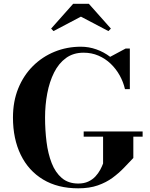

<svg xmlns="http://www.w3.org/2000/svg" viewBox="-20 -1014 814 1044"><path d="M435 -299H755.5V-271H705V-155Q681 -129.5 653.5 -101Q626 -72.5 591.8 -47.2Q557.5 -22 512 -6Q466.5 10 405.5 10Q294 10 214.5 -37.8Q135 -85.5 92.8 -172.2Q50.5 -259 50.5 -375Q50.5 -462.5 79.2 -533.2Q108 -604 159 -654.8Q210 -705.5 277 -732.8Q344 -760 420 -760Q463 -760 504 -745.5Q545 -731 579 -705L663 -750H686V-529.5H659.5Q650.5 -568.5 630.8 -604Q611 -639.5 581.8 -667.5Q552.5 -695.5 515.2 -711.5Q478 -727.5 434.5 -727.5Q378.5 -727.5 338.8 -698.5Q299 -669.5 274 -619.5Q249 -569.5 237 -506.2Q225 -443 225 -375Q225 -307 233 -242.8Q241 -178.5 261 -127.2Q281 -76 316.2 -46Q351.5 -16 405.5 -16Q437 -16 460 -26.8Q483 -37.5 498.8 -54.5Q514.5 -71.5 524.8 -90.5Q535 -109.5 540.5 -125V-271H435ZM271 -845 258 -858.5 378 -993.5H463L583 -858.5L569.5 -845L420 -923.5Z"/></svg>

Font: Bodoni Moda SC 9pt
Style: Bold
Weight: 700
Designer: Owen Earl
Foundry: indestructible type
Version: Version 2.005